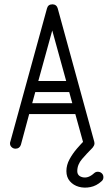

<svg xmlns="http://www.w3.org/2000/svg" viewBox="-20 -683 495 882"><path d="M413 -32Q414 -28 414 -25Q414 -15 407 -7.5Q400 0 390 0Q371 0 365 -18L326 -159H114L76 -18Q70 0 51 0Q41 0 33.5 -7Q26 -14 26 -24Q26 -30 28 -34L196 -645Q201 -663 220 -663Q221 -663 222 -663Q222 -663 223 -663Q240 -662 245 -645ZM156 -311H284L220 -543ZM128 -209H312L298 -260H142ZM413 112Q420 106 429 106Q440 106 447.5 113Q455 120 455 131Q455 143 446 150Q423 171 395 176.5Q367 182 342 175Q317 168 301 149.5Q285 131 285 103Q285 75 299.5 48.5Q314 22 333.5 -0.5Q353 -23 369 -39Q375 -45 385 -45Q396 -45 403.5 -38Q411 -31 411 -20Q411 -9 402 -1Q379 22 357 47.5Q335 73 335 103Q335 126 360.5 131.5Q386 137 413 112Z"/></svg>

Font: Libertine Sup
Style: Regular
Weight: 400
Designer: Bastien Sozeau
Foundry: NBR — Bastien Sozeau
Version: Version 2.003; ttfautohint (v1.8.4.7-5d5b);gftools[0.9.33]